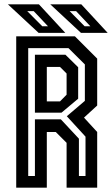

<svg xmlns="http://www.w3.org/2000/svg" viewBox="-20 -868 520 888"><path d="M55 0V-700H326.5L429.5 -597V-380L368.5 -324L429.5 -257.5V0H288V-207.5L238 -257.5H196.5V0ZM110.5 -54H141.5V-316H261.5L345 -226.5V-54H375.5V-236L289 -330.5L372.5 -401.5V-570L296.5 -645.5H110.5ZM141.5 -347V-615H282.5L341.5 -557V-411.5L264.5 -347ZM196.5 -399H257.5L288 -430V-528L257.5 -558.5H196.5ZM478 -716H354.5L212.5 -848H356ZM398 -746.5 332 -816.5H302L371.5 -746.5ZM282 -716H158.5L16.5 -848H160ZM202 -746.5 136 -816.5H106L175.5 -746.5Z"/></svg>

Font: Tourney Condensed SemiBold
Style: Regular
Weight: 600
Width: 3
Designer: Tyler Finck
Foundry: Etcetera Type Co
Version: Version 1.010; ttfautohint (v1.8.3)